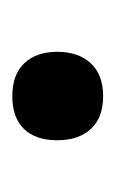

<svg xmlns="http://www.w3.org/2000/svg" viewBox="43 -218 189 315"><g transform="rotate(-90 137.5 -60.5)"><path d="M64.9 -61Q64.9 -96.7 83.5 -115.7Q102.1 -134.8 137.2 -134.8Q172.9 -134.8 191.4 -115Q210 -95.2 210 -61Q210 -26.4 191.2 -6.1Q172.4 14.2 137.2 14.2Q102.1 14.2 83.5 -5.9Q64.9 -25.9 64.9 -61Z"/></g></svg>

Font: f1_58959          
Style: Regular
Weight: 600
Foundry: Ascender Corporation
Version: Version 1.10